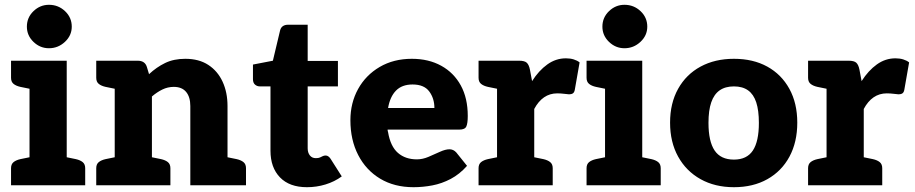

<svg xmlns="http://www.w3.org/2000/svg" viewBox="-20 -772 3811 800"><path d="M103 0V-519H258V0ZM26 0V-71Q26 -88 36.5 -96.5Q47 -105 65 -109L109 -118L123 0ZM238 0 252 -118 296 -109Q314 -105 324.5 -96.5Q335 -88 335 -71V0ZM123 -519 109 -401 65 -410Q47 -414 36.5 -422.5Q26 -431 26 -448V-519ZM184 -571Q147 -571 119.5 -597.5Q92 -624 92 -661Q92 -699 119.5 -725.5Q147 -752 184 -752Q223 -752 251 -725.5Q279 -699 279 -661Q279 -624 250.5 -597.5Q222 -571 184 -571Z M458 0V-519H554Q584 -519 592 -493L601 -463Q632 -492 668 -509.5Q704 -527 752 -527Q809 -527 848 -501.5Q887 -476 907.5 -431.5Q928 -387 928 -330V0H773V-330Q773 -368 755.5 -389Q738 -410 704 -410Q679 -410 656.5 -399Q634 -388 613 -370V0ZM381 0V-71Q381 -88 391.5 -96.5Q402 -105 420 -109L464 -118L478 0ZM593 0 607 -118 651 -109Q669 -105 679.5 -96.5Q690 -88 690 -71V0ZM908 0 922 -118 966 -109Q984 -105 994.5 -96.5Q1005 -88 1005 -71V0ZM478 -519 464 -401 420 -410Q402 -414 391.5 -422.5Q381 -431 381 -448V-519Z M1259 8Q1186 8 1146.5 -33Q1107 -74 1107 -144V-412H1063Q1051 -412 1042.5 -419.5Q1034 -427 1034 -442V-503L1117 -519L1147 -645Q1153 -669 1181 -669H1262V-518H1388V-412H1262V-154Q1262 -136 1271 -124.5Q1280 -113 1296 -113Q1307 -113 1313.5 -116Q1320 -119 1325 -121.5Q1330 -124 1337 -124Q1348 -124 1357 -111L1404 -37Q1374 -15 1336.5 -3.5Q1299 8 1259 8Z M1703 8Q1623 8 1564 -27.5Q1505 -63 1472.5 -126Q1440 -189 1440 -271Q1440 -343 1472 -401Q1504 -459 1562 -493Q1620 -527 1696 -527Q1766 -527 1818.5 -498Q1871 -469 1900 -416Q1929 -363 1929 -289Q1929 -258 1923 -245Q1917 -232 1894 -232H1595Q1595 -229 1595.5 -226.5Q1596 -224 1597 -221Q1607 -162 1638 -135Q1669 -108 1717 -108Q1741 -108 1765.5 -118.5Q1790 -129 1813 -139.5Q1836 -150 1853 -150Q1869 -150 1881 -137L1926 -81Q1895 -46 1858 -26.5Q1821 -7 1781.5 0.5Q1742 8 1703 8ZM1597 -322H1790Q1790 -362 1768.5 -391Q1747 -420 1699 -420Q1655 -420 1630 -394.5Q1605 -369 1597 -322Z M2051 0V-519H2143Q2166 -519 2175 -510.5Q2184 -502 2188 -482L2197 -434Q2225 -478 2260.5 -503.5Q2296 -529 2338 -529Q2356 -529 2370.5 -524.5Q2385 -520 2395 -512L2375 -398Q2373 -387 2367 -383Q2361 -379 2351 -379Q2348 -379 2332 -381Q2316 -383 2302 -383Q2271 -383 2247 -366.5Q2223 -350 2206 -318V0ZM2186 0 2200 -118 2244 -109Q2262 -105 2272.5 -96.5Q2283 -88 2283 -71V0ZM1974 0V-71Q1974 -88 1984.5 -96.5Q1995 -105 2013 -109L2057 -118L2071 0ZM2071 -519 2057 -401 2013 -410Q1995 -414 1984.5 -422.5Q1974 -431 1974 -448V-519Z M2501 0V-519H2656V0ZM2424 0V-71Q2424 -88 2434.5 -96.5Q2445 -105 2463 -109L2507 -118L2521 0ZM2636 0 2650 -118 2694 -109Q2712 -105 2722.5 -96.5Q2733 -88 2733 -71V0ZM2521 -519 2507 -401 2463 -410Q2445 -414 2434.5 -422.5Q2424 -431 2424 -448V-519ZM2582 -571Q2545 -571 2517.5 -597.5Q2490 -624 2490 -661Q2490 -699 2517.5 -725.5Q2545 -752 2582 -752Q2621 -752 2649 -725.5Q2677 -699 2677 -661Q2677 -624 2648.5 -597.5Q2620 -571 2582 -571Z M3038 -527Q3118 -527 3177 -494.5Q3236 -462 3269 -402Q3302 -342 3302 -261Q3302 -180 3269.5 -119.5Q3237 -59 3177.5 -25.5Q3118 8 3038 8Q2959 8 2899 -25.5Q2839 -59 2805.5 -119.5Q2772 -180 2772 -261Q2772 -342 2805.5 -402Q2839 -462 2899 -494.5Q2959 -527 3038 -527ZM3038 -107Q3092 -107 3117 -145Q3142 -183 3142 -260Q3142 -312 3131 -345.5Q3120 -379 3097 -395.5Q3074 -412 3038 -412Q3002 -412 2978.5 -395.5Q2955 -379 2943.5 -345.5Q2932 -312 2932 -260Q2932 -183 2957.5 -145Q2983 -107 3038 -107Z M3424 0V-519H3516Q3539 -519 3548 -510.5Q3557 -502 3561 -482L3570 -434Q3598 -478 3633.5 -503.5Q3669 -529 3711 -529Q3729 -529 3743.5 -524.5Q3758 -520 3768 -512L3748 -398Q3746 -387 3740 -383Q3734 -379 3724 -379Q3721 -379 3705 -381Q3689 -383 3675 -383Q3644 -383 3620 -366.5Q3596 -350 3579 -318V0ZM3559 0 3573 -118 3617 -109Q3635 -105 3645.5 -96.5Q3656 -88 3656 -71V0ZM3347 0V-71Q3347 -88 3357.5 -96.5Q3368 -105 3386 -109L3430 -118L3444 0ZM3444 -519 3430 -401 3386 -410Q3368 -414 3357.5 -422.5Q3347 -431 3347 -448V-519Z"/></svg>

Font: Aleo Black
Style: Regular
Weight: 900
Designer: Alessio Laiso
Foundry: Alessio Laiso
Version: Version 2.001;gftools[0.9.29]